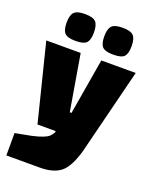

<svg xmlns="http://www.w3.org/2000/svg" viewBox="-159 -796 838 1049"><g transform="rotate(20 260.0 -271.5)"><path d="M112 -52 0 -500H200L255 -175H265L320 -500H520L395 0Q367 98 325 131.5Q283 165 204 165H10V35L104 17Q176 1 198 -19Q210 -30 218 -46L217 -52ZM151 -552Q104 -552 87.5 -569Q71 -586 71 -629.5Q71 -673 87.5 -690.5Q104 -708 150.5 -708Q197 -708 213.5 -690.5Q230 -673 230 -629.5Q230 -586 214 -569Q198 -552 151 -552ZM370 -552Q323 -552 306.5 -569Q290 -586 290 -629.5Q290 -673 306.5 -690.5Q323 -708 369.5 -708Q416 -708 432.5 -690.5Q449 -673 449 -629.5Q449 -586 433 -569Q417 -552 370 -552Z"/></g></svg>

Font: Changa One
Style: Regular
Weight: 400
Designer: Eduardo Rodriguez Tunni
Foundry: Eduardo Rodriguez Tunni
Version: Version 1.003